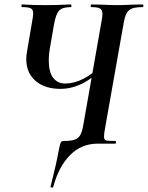

<svg xmlns="http://www.w3.org/2000/svg" viewBox="-20 -645 664 862"><path d="M214 197Q211 197 208.5 195.5Q206 194 207 193Q234 86 243 34L249 6Q252 -5 255 -8.5Q258 -12 264 -12Q298 -12 315 -18Q332 -24 340.5 -39Q349 -54 354 -84L435 -545Q440 -570 440 -582Q440 -600 429.5 -606.5Q419 -613 391 -613Q387 -613 387 -619Q387 -625 391 -625L438 -624Q480 -622 505 -622Q531 -622 573 -624L620 -625Q624 -625 624 -619Q624 -613 620 -613Q589 -613 573 -607Q557 -601 548.5 -585.5Q540 -570 535 -540L453 -77Q447 -46 447 -32Q447 -17 456 -14.5Q465 -12 497 -12Q501 -12 501 -6Q501 0 497 0H418Q345 0 294 52Q243 104 219 194Q219 197 214 197ZM98 -379Q98 -394 101 -412L124 -547Q129 -574 129 -584Q129 -602 118.5 -607.5Q108 -613 80 -613Q76 -613 76 -619Q76 -625 80 -625Q94 -625 101 -624Q127 -622 182 -622Q230 -622 270 -624Q281 -625 297 -625Q301 -625 301 -619Q301 -613 297 -613Q260 -613 245.5 -597.5Q231 -582 223 -538L206 -440Q199 -405 199 -373Q199 -322 218.5 -296Q238 -270 273 -270Q312 -270 354 -291Q396 -312 447 -361L454 -350Q398 -294 349.5 -270Q301 -246 251 -246Q181 -246 139.5 -282Q98 -318 98 -379Z"/></svg>

Font: Cormorant Infant
Style: Bold Italic
Weight: 700
Italic angle: -10°
Designer: Christian Thalmann (Catharsis Fonts)
Foundry: Catharsis Fonts
Version: Version 4.000